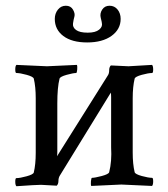

<svg xmlns="http://www.w3.org/2000/svg" viewBox="-20 -645 587 669"><path d="M37.1 -24.4Q49.8 -24.4 72.8 -30.8Q95.7 -37.1 97.7 -43.9Q104.5 -72.3 104.5 -112.3V-302.7Q104.5 -342.8 97.7 -371.1Q95.7 -377.9 72.8 -384.3Q49.8 -390.6 37.1 -390.6Q33.2 -390.6 33.2 -402.8Q33.2 -415 37.1 -418.9Q136.7 -414.1 143.6 -414.1Q150.4 -414.1 248 -418.9Q250 -414.1 249 -402.3Q248 -390.6 245.1 -390.6Q235.4 -390.6 212.4 -384.3Q189.5 -377.9 187.5 -371.1Q179.7 -340.8 179.7 -284.2V-116.2Q179.7 -106.4 178.7 -100.6L355.5 -381.8Q360.4 -388.7 360.4 -399.9Q360.4 -411.1 366.2 -417L427.7 -414.1Q436.5 -414.1 509.8 -418.9Q513.7 -415 513.7 -402.8Q513.7 -390.6 509.8 -390.6Q497.1 -390.6 474.1 -384.3Q451.2 -377.9 449.2 -371.1Q442.4 -342.8 442.4 -302.7V-113.3Q442.4 -73.2 449.2 -44.9Q451.2 -38.1 474.1 -31.7Q497.1 -25.4 509.8 -25.4Q513.7 -25.4 513.7 -13.2Q513.7 -1 509.8 2.9Q410.2 -2 402.8 -2Q395.5 -2 297.9 2.9Q295.9 -2 296.9 -13.7Q297.9 -25.4 300.8 -25.4Q310.5 -25.4 334.5 -31.7Q358.4 -38.1 360.4 -44.9Q370.1 -83 367.2 -131.8V-306.6Q367.2 -316.4 366.2 -322.3L188.5 -33.2Q183.6 -25.4 183.6 -14.6Q183.6 -3.9 177.7 2L123 -1Q105.5 -1 37.1 3.9Q33.2 0 33.2 -12.2Q33.2 -24.4 37.1 -24.4ZM285.2 -531.2H286.1Q312.5 -531.2 325.2 -541.5Q337.9 -551.8 335 -564.5Q335 -567.4 331.1 -582.5Q327.1 -597.7 335.9 -611.3Q344.7 -625 361.8 -625Q378.9 -625 389.6 -611.8Q400.4 -598.6 400.4 -579.1Q400.4 -543 368.7 -520Q336.9 -497.1 283.7 -497.1Q230.5 -497.1 200.7 -519.5Q170.9 -542 170.9 -579.1Q170.9 -597.7 181.6 -611.3Q192.4 -625 209.5 -625Q226.6 -625 234.4 -611.3Q242.2 -597.7 239.3 -587.4Q236.3 -577.1 234.4 -563.5Q232.4 -549.8 245.1 -540.5Q257.8 -531.2 285.2 -531.2Z"/></svg>

Font: CrimsonText-Roman
Style: Roman
Weight: 400
Version: Version 0.13